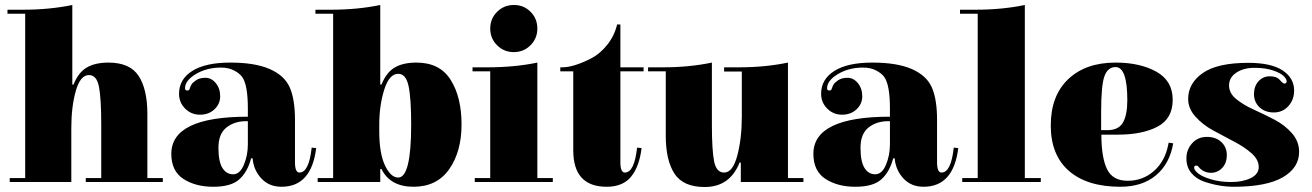

<svg xmlns="http://www.w3.org/2000/svg" viewBox="-20 -739 5260 770"><path d="M81 -684H10V-700H70Q179 -700 270 -719V-400H275Q294 -448 327.5 -468Q361 -488 415 -488Q501 -488 536 -434.5Q571 -381 571 -282V-25H633V-9H324V-25H386V-240Q386 -343 377 -390.5Q368 -438 337 -438Q302 -438 284 -374.5Q266 -311 266 -225V-9H19V-25H81Z M974 -160V-253Q970 -253 967 -253Q920 -253 888 -227.5Q856 -202 856 -146.5Q856 -91 872 -65.5Q888 -40 915 -40Q942 -40 958 -78Q974 -116 974 -160ZM1181 -47Q1219 -47 1230 -147L1248 -145Q1229 10 1109 10Q1059 10 1028 -23.5Q997 -57 993 -104H987Q973 -50 940 -20Q907 10 835.5 10Q764 10 715.5 -21.5Q667 -53 667 -122Q667 -271 974 -271V-304Q974 -401 950 -432Q939 -446 917.5 -457Q896 -468 866 -468Q809 -468 765.5 -442Q722 -416 722 -385Q722 -376 731 -376Q737 -376 739 -379.5Q741 -383 742 -386.5Q743 -390 744 -392.5Q745 -395 748.5 -401Q752 -407 766 -417Q780 -427 804 -427Q828 -427 845.5 -405.5Q863 -384 863 -353Q863 -322 840 -300.5Q817 -279 782 -279Q747 -279 722.5 -303.5Q698 -328 698 -363Q698 -421 751 -454.5Q804 -488 903.5 -488Q1003 -488 1062 -462Q1121 -436 1142 -388.5Q1163 -341 1163 -258V-88Q1163 -47 1181 -47Z M1505 -61V-9H1254V-25H1316V-684H1245V-700H1305Q1414 -700 1505 -719V-400H1510Q1529 -448 1562.5 -468Q1596 -488 1650 -488Q1744 -488 1787.5 -418.5Q1831 -349 1831 -240Q1831 -131 1781.5 -60.5Q1732 10 1638.5 10Q1545 10 1510 -61ZM1501 -239V-212Q1501 -124 1524 -75.5Q1547 -27 1577 -27Q1629 -27 1629 -239Q1629 -345 1618.5 -394Q1608 -443 1577 -443Q1541 -443 1521 -379.5Q1501 -316 1501 -239Z M1946 -453H1875V-469H1935Q2044 -469 2135 -488V-25H2197V-9H1884V-25H1946ZM2040.5 -530Q2001 -530 1973.5 -557.5Q1946 -585 1946 -624.5Q1946 -664 1973.5 -691.5Q2001 -719 2041 -719Q2081 -719 2108 -691.5Q2135 -664 2135 -624.5Q2135 -585 2107.5 -557.5Q2080 -530 2040.5 -530Z M2486 -47Q2524 -47 2535 -147L2553 -145Q2544 -71 2511 -30.5Q2478 10 2413 10Q2279 10 2279 -136V-453H2227V-469H2234Q2281 -469 2351 -505Q2386 -523 2415 -559Q2444 -595 2455 -641H2468V-469H2561V-453H2468V-88Q2468 -47 2486 -47Z M3140 -25H3202V-9H2951V-87H2946Q2907 11 2806 11Q2720 11 2685 -42.5Q2650 -96 2650 -195V-453H2579V-469H2639Q2744 -469 2835 -488V-237Q2835 -136 2844 -91.5Q2853 -47 2884 -47Q2919 -47 2937 -115.5Q2955 -184 2955 -272V-452H2884V-469H2944Q3049 -469 3140 -488Z M3549 -160V-253Q3545 -253 3542 -253Q3495 -253 3463 -227.5Q3431 -202 3431 -146.5Q3431 -91 3447 -65.5Q3463 -40 3490 -40Q3517 -40 3533 -78Q3549 -116 3549 -160ZM3756 -47Q3794 -47 3805 -147L3823 -145Q3804 10 3684 10Q3634 10 3603 -23.5Q3572 -57 3568 -104H3562Q3548 -50 3515 -20Q3482 10 3410.5 10Q3339 10 3290.5 -21.5Q3242 -53 3242 -122Q3242 -271 3549 -271V-304Q3549 -401 3525 -432Q3514 -446 3492.5 -457Q3471 -468 3441 -468Q3384 -468 3340.5 -442Q3297 -416 3297 -385Q3297 -376 3306 -376Q3312 -376 3314 -379.5Q3316 -383 3317 -386.5Q3318 -390 3319 -392.5Q3320 -395 3323.5 -401Q3327 -407 3341 -417Q3355 -427 3379 -427Q3403 -427 3420.5 -405.5Q3438 -384 3438 -353Q3438 -322 3415 -300.5Q3392 -279 3357 -279Q3322 -279 3297.5 -303.5Q3273 -328 3273 -363Q3273 -421 3326 -454.5Q3379 -488 3478.5 -488Q3578 -488 3637 -462Q3696 -436 3717 -388.5Q3738 -341 3738 -258V-88Q3738 -47 3756 -47Z M3901 -25V-684H3830V-700H3890Q3999 -700 4090 -719V-25H4154V-9H3839V-25Z M4665 -158 4667 -167 4685 -164Q4671 -82 4616 -36Q4561 10 4473 10Q4340 10 4267 -53.5Q4194 -117 4194 -236Q4194 -355 4264 -421.5Q4334 -488 4454 -488Q4552 -488 4617.5 -451.5Q4683 -415 4683 -339Q4683 -263 4622 -231Q4561 -199 4463 -199H4397Q4397 -108 4419.5 -61Q4442 -14 4502.5 -14Q4563 -14 4607.5 -53Q4652 -92 4665 -158ZM4396 -289V-217H4421Q4466 -217 4483.5 -247.5Q4501 -278 4501 -337Q4501 -470 4454 -470Q4423 -470 4409.5 -434Q4396 -398 4396 -289Z M5190 -130Q5190 -66 5124.5 -28Q5059 10 4928 10Q4869 10 4808 -11Q4777 -22 4757.5 -45.5Q4738 -69 4738 -104Q4738 -139 4761 -164.5Q4784 -190 4820 -190Q4856 -190 4878 -169.5Q4900 -149 4900 -117Q4900 -85 4881.5 -65.5Q4863 -46 4836.5 -46Q4810 -46 4791 -65Q4789 -67 4788 -68.5Q4787 -70 4786 -71Q4785 -72 4784 -73Q4780 -75 4777 -75Q4769 -75 4769 -66Q4769 -57 4784.5 -44Q4800 -31 4836 -20Q4872 -9 4917.5 -9Q4963 -9 4995.5 -24.5Q5028 -40 5028 -69.5Q5028 -99 4999 -124.5Q4970 -150 4928.5 -171.5Q4887 -193 4845 -216Q4803 -239 4774 -271.5Q4745 -304 4745 -342Q4745 -405 4803.5 -446Q4862 -487 4986 -487Q5078 -487 5124 -456.5Q5170 -426 5170 -376Q5170 -339 5147 -313.5Q5124 -288 5088.5 -288Q5053 -288 5031 -309Q5009 -330 5009 -361.5Q5009 -393 5027 -413Q5045 -433 5072.5 -433Q5100 -433 5112.5 -418.5Q5125 -404 5131 -404Q5140 -404 5140 -413Q5140 -422 5128 -434Q5116 -446 5085.5 -456.5Q5055 -467 5011 -467Q4967 -467 4938 -447.5Q4909 -428 4909 -396.5Q4909 -365 4938 -341.5Q4967 -318 5008 -299.5Q5049 -281 5090.5 -259.5Q5132 -238 5161 -205Q5190 -172 5190 -130Z"/></svg>

Font: Elsie Black
Style: Regular
Weight: 900
Designer: Alejandro Inler
Foundry: Alejandro Inler
Version: 1.002